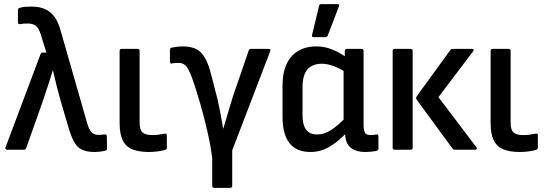

<svg xmlns="http://www.w3.org/2000/svg" viewBox="-20 -726 2646 931"><path d="M439 11Q401 11 377 -0.5Q353 -12 337 -42.5Q321 -73 306 -129L274 -237Q264 -273 255 -308Q246 -343 237 -384H236Q223 -343 211 -306Q199 -269 186 -231L107 -8Q104 0 96 0H14Q9 0 7 -3.5Q5 -7 7 -12L176 -462Q179 -471 187 -471H205L178 -558Q168 -590 153.5 -601Q139 -612 116 -612Q106 -612 96.5 -611.5Q87 -611 77 -609Q67 -608 67 -618V-677Q67 -687 76 -688Q88 -692 103.5 -693Q119 -694 134 -694Q170 -694 197 -682.5Q224 -671 243.5 -645.5Q263 -620 275 -574L402 -131Q412 -96 424.5 -84Q437 -72 456 -72Q464 -72 471 -72.5Q478 -73 487 -74Q498 -76 498 -65L499 -6Q499 3 489 5Q476 8 463 9.5Q450 11 439 11Z M701 11Q652 11 620.5 -2.5Q589 -16 574.5 -47Q560 -78 560 -130V-479Q560 -489 569 -489H646Q657 -489 657 -479V-131Q657 -97 671 -84Q685 -71 718 -71Q735 -71 749.5 -73Q764 -75 779 -78Q789 -80 789 -69V-9Q789 -2 780 1Q766 5 745 8Q724 11 701 11Z M1019 185Q1009 185 1009 175V41Q1002 -17 986.5 -85Q971 -153 951.5 -221.5Q932 -290 912 -346Q895 -392 881.5 -406.5Q868 -421 846 -421Q838 -421 829.5 -420.5Q821 -420 814 -418Q804 -416 804 -427V-484Q804 -493 812 -495Q824 -497 837.5 -499Q851 -501 866 -501Q902 -501 927.5 -490Q953 -479 972 -448.5Q991 -418 1006 -356Q1013 -328 1020 -301.5Q1027 -275 1034 -248Q1039 -226 1044 -201Q1049 -176 1053.5 -151Q1058 -126 1062 -103H1063Q1073 -137 1085 -177.5Q1097 -218 1110 -260L1186 -481Q1188 -489 1198 -489H1282Q1295 -489 1290 -477L1106 3V175Q1106 185 1096 185Z M1486 11Q1418 11 1384 -31.5Q1350 -74 1350 -160V-312Q1350 -403 1393 -452Q1436 -501 1515 -501Q1556 -501 1595.5 -484Q1635 -467 1660 -447V-373Q1631 -393 1599.5 -405Q1568 -417 1541 -417Q1494 -417 1470.5 -389Q1447 -361 1447 -303V-167Q1447 -120 1464.5 -97Q1482 -74 1518 -74Q1551 -74 1584 -94.5Q1617 -115 1663 -163L1667 -89Q1638 -58 1609 -35.5Q1580 -13 1550 -1Q1520 11 1486 11ZM1753 11Q1703 11 1678 -12Q1653 -35 1653 -86V-107L1646 -131V-403L1652 -433V-479Q1652 -489 1663 -489H1733Q1743 -489 1743 -479V-121Q1743 -91 1750.5 -81Q1758 -71 1777 -71Q1784 -71 1791.5 -72Q1799 -73 1806 -74Q1815 -75 1815 -65V-5Q1815 3 1805 6Q1794 8 1779.5 9.5Q1765 11 1753 11ZM1501 -546Q1491 -546 1493 -556L1527 -697Q1528 -706 1539 -706H1616Q1629 -706 1623 -694L1569 -553Q1565 -546 1558 -546Z M2186 0Q2178 0 2174 -6L2001 -242Q1995 -250 2000 -258L2164 -484Q2168 -489 2176 -489H2268Q2282 -489 2274 -477L2106 -255L2290 -12Q2294 -8 2291.5 -4Q2289 0 2283 0ZM1893 0Q1884 0 1884 -10V-479Q1884 -489 1893 -489H1971Q1981 -489 1981 -479V-10Q1981 0 1971 0Z M2500 11Q2451 11 2419.5 -2.5Q2388 -16 2373.5 -47Q2359 -78 2359 -130V-479Q2359 -489 2368 -489H2445Q2456 -489 2456 -479V-131Q2456 -97 2470 -84Q2484 -71 2517 -71Q2534 -71 2548.5 -73Q2563 -75 2578 -78Q2588 -80 2588 -69V-9Q2588 -2 2579 1Q2565 5 2544 8Q2523 11 2500 11Z"/></svg>

Font: Sofia Sans Semi Condensed SemiBold
Style: Regular
Weight: 600
Designer: Botio Nikoltchev, Ani Petrova
Foundry: lettersoup
Version: Version 4.100